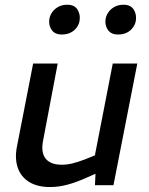

<svg xmlns="http://www.w3.org/2000/svg" viewBox="-20 -766 615 794"><path d="M187.1 7.5Q133.8 7.5 99.8 -14Q65.8 -35.4 53.2 -73Q40.6 -110.6 49.8 -158.5L117 -503.2H218.6L158 -183.6Q148.7 -135.1 168.8 -110Q189 -84.8 235 -84.8Q258.4 -84.8 281 -90.6Q303.7 -96.4 329.8 -106.3L372.4 -123.5L446.3 -503.2H547.8L449.2 0H372.7L376.3 -78.4L394 -55.9L335.6 -30.2Q294.2 -11.6 258.1 -2.1Q222 7.5 187.1 7.5ZM235.6 -623.3Q206.4 -623.3 193.3 -642.8Q180.3 -662.2 184 -687Q186.9 -703.4 196.7 -716.7Q206.5 -730.1 222.2 -738.3Q237.9 -746.4 258.6 -746.4Q287.2 -746.4 299.8 -727.4Q312.5 -708.3 309.5 -683.5Q308.1 -667.9 298.3 -653.8Q288.5 -639.6 272.8 -631.5Q257.1 -623.3 235.6 -623.3ZM468.2 -623.3Q439 -623.3 425.9 -642.8Q412.9 -662.2 416.6 -687Q419.5 -703.4 429.3 -716.7Q439.1 -730.1 454.8 -738.3Q470.5 -746.4 491.2 -746.4Q519.8 -746.4 532.4 -727.4Q545.1 -708.3 542.1 -683.5Q540.7 -667.9 530.9 -653.8Q521.1 -639.6 505.5 -631.5Q489.9 -623.3 468.2 -623.3Z"/></svg>

Font: REM Medium
Style: Italic
Weight: 500
Italic angle: -11°
Designer: Octavio Pardo
Foundry: Ashler Design
Version: Version 1.005;gftools[0.9.28]